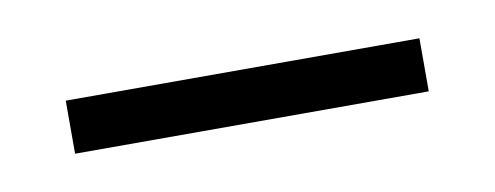

<svg xmlns="http://www.w3.org/2000/svg" viewBox="-24 -342 358 139"><g transform="rotate(-10 155.0 -272.5)"><path d="M25 -253V-292H285V-253Z"/></g></svg>

Font: Noto Rashi Hebrew ExtraLight
Style: Regular
Weight: 250
Version: Version 1.006